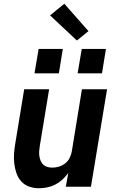

<svg xmlns="http://www.w3.org/2000/svg" viewBox="-20 -996 640 1024"><path d="M188 8Q160 8 135 -1Q110 -10 93 -29Q76 -48 67.5 -73Q59 -98 56 -124.5Q53 -151 55 -178.5Q57 -206 62 -234L109 -520H242L192 -216Q190 -203 189 -189.5Q188 -176 190 -163Q192 -150 197 -138Q202 -126 211 -117.5Q220 -109 233 -105.5Q246 -102 259 -102Q277 -102 295 -107.5Q313 -113 328 -125Q343 -137 351.5 -154Q360 -171 363 -189L417 -520H551L465 0H331L344 -73Q330 -54 312.5 -38Q295 -22 274.5 -11.5Q254 -1 231.5 3.5Q209 8 188 8ZM394 -605 416 -735H545L524 -605ZM164 -605 186 -735H315L294 -605ZM390 -780 247 -914 323 -976 452 -830Z"/></svg>

Font: Iosevka SS04 XBd Ex
Style: Italic
Weight: 800
Width: 7
Italic angle: -9°
Monospace: yes
Designer: Belleve Invis
Foundry: Belleve Invis
Version: Version 19.0.0; ttfautohint (v1.8.4)